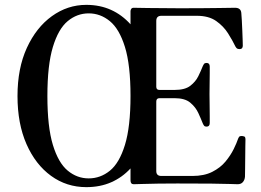

<svg xmlns="http://www.w3.org/2000/svg" viewBox="-20 -758 1074 790"><path d="M335 12Q254 12 190 -34.5Q126 -81 89 -165Q52 -249 52 -363Q52 -477 90.5 -561Q129 -645 193.5 -691.5Q258 -738 335 -738Q391 -738 436.5 -717.5Q482 -697 517 -658V-712Q517 -717 520 -721.5Q523 -726 530 -726Q538 -726 591 -725Q644 -724 717 -724Q814 -724 876.5 -725Q939 -726 947 -726Q972 -726 973 -703Q974 -694 975 -674Q976 -654 977 -631.5Q978 -609 978.5 -591.5Q979 -574 979 -570Q979 -566 977 -561.5Q975 -557 967 -556Q961 -556 957 -557.5Q953 -559 949 -566Q937 -591 918.5 -620.5Q900 -650 869.5 -671.5Q839 -693 790 -693H644Q623 -693 623 -672V-401Q623 -388 636 -388H699Q741 -388 763 -405Q785 -422 796 -444.5Q807 -467 814 -485Q817 -492 820 -495.5Q823 -499 830 -499Q843 -499 843 -484Q843 -477 843 -457.5Q843 -438 842.5 -414.5Q842 -391 842 -371Q842 -352 842.5 -326.5Q843 -301 843 -280Q843 -259 843 -252Q843 -237 830 -237Q823 -237 820 -240.5Q817 -244 814 -251Q807 -269 796 -293Q785 -317 763 -335.5Q741 -354 699 -354H636Q623 -354 623 -340V-54Q623 -34 644 -34H772Q820 -34 853.5 -51Q887 -68 908 -93.5Q929 -119 941.5 -144.5Q954 -170 960 -188Q963 -196 967.5 -197.5Q972 -199 979 -198Q987 -197 988.5 -193Q990 -189 990 -184Q990 -180 989.5 -159.5Q989 -139 989 -112.5Q989 -86 988.5 -63Q988 -40 988 -31Q987 -18 979.5 -9Q972 0 958 0Q951 0 925.5 -1Q900 -2 848.5 -2.5Q797 -3 710 -3Q671 -3 632 -2.5Q593 -2 565 -1Q537 0 530 0Q517 0 517 -16V-65Q483 -28 437.5 -8Q392 12 335 12ZM345 -24Q393 -24 432 -55.5Q471 -87 494 -161.5Q517 -236 517 -363Q517 -491 494 -565Q471 -639 432 -671Q393 -703 345 -703Q297 -703 258.5 -671Q220 -639 197.5 -564.5Q175 -490 175 -363Q175 -236 197.5 -162Q220 -88 258.5 -56Q297 -24 345 -24Z"/></svg>

Font: Zen Old Mincho SemiBold
Style: Regular
Weight: 600
Version: Version 1.500